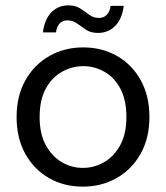

<svg xmlns="http://www.w3.org/2000/svg" viewBox="-20 -685 621 717"><path d="M289 12Q219 12 163 -20Q107 -52 74.5 -110.5Q42 -169 42 -248Q42 -327 75 -385.5Q108 -444 164.5 -476Q221 -508 291 -508Q361 -508 417 -476Q473 -444 505.5 -385.5Q538 -327 538 -248Q538 -169 505 -110.5Q472 -52 415.5 -20Q359 12 289 12ZM289 -58Q332 -58 369 -79.5Q406 -101 429 -143Q452 -185 452 -248Q452 -312 429.5 -354Q407 -396 370 -417Q333 -438 291 -438Q249 -438 211.5 -417Q174 -396 151 -354Q128 -312 128 -248Q128 -185 151 -143Q174 -101 210.5 -79.5Q247 -58 289 -58ZM346 -562Q319 -562 301 -574Q283 -586 267.5 -597.5Q252 -609 231 -609Q215 -609 203.5 -598Q192 -587 189 -564H140Q147 -614 172.5 -639.5Q198 -665 235 -665Q262 -665 279.5 -653.5Q297 -642 313 -630Q329 -618 350 -618Q367 -618 378.5 -629.5Q390 -641 393 -663H442Q436 -614 410 -588Q384 -562 346 -562Z"/></svg>

Font: DM Sans 28pt
Style: Regular
Weight: 400
Version: Version 4.004;gftools[0.9.30]